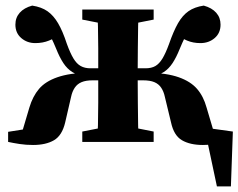

<svg xmlns="http://www.w3.org/2000/svg" viewBox="-20 -507 852 686"><path d="M766 0H691L690 -54L812 -37L805 159H755L713 -39ZM9 0V-36L155 -59L50 -5L85 -123Q97 -163 119.5 -189.5Q142 -216 185 -231Q228 -246 297 -248L284 -232Q257 -238 238.5 -249.5Q220 -261 206.5 -281.5Q193 -302 181 -332Q172 -354 161.5 -375.5Q151 -397 137 -418L195 -383Q177 -371 155 -362Q133 -353 106 -353Q77 -353 56 -371Q35 -389 35 -419Q35 -444 50.5 -461.5Q66 -479 95 -487Q128 -482 149.5 -467Q171 -452 187.5 -424Q204 -396 219 -350Q231 -317 242.5 -298Q254 -279 268.5 -271Q283 -263 303 -263H388V-220H311Q287 -220 271.5 -213.5Q256 -207 247 -193.5Q238 -180 234 -161L213 -70Q202 -23 173 -6Q144 11 98 11Q73 11 50 7.5Q27 4 9 0ZM794 0Q777 4 753.5 7.5Q730 11 705 11Q659 11 630 -6Q601 -23 591 -70L569 -161Q565 -180 556 -193.5Q547 -207 531.5 -213.5Q516 -220 491 -220H414V-263H500Q521 -263 535 -271Q549 -279 560.5 -298Q572 -317 584 -350Q600 -396 616 -424Q632 -452 653.5 -467Q675 -482 708 -487Q737 -479 752.5 -461.5Q768 -444 768 -419Q768 -389 747 -371Q726 -353 696 -353Q670 -353 648.5 -362Q627 -371 608 -383L666 -418Q652 -397 641.5 -375.5Q631 -354 622 -332Q610 -302 596.5 -281.5Q583 -261 565 -249.5Q547 -238 519 -232L506 -248Q576 -246 618.5 -231Q661 -216 684 -189.5Q707 -163 718 -123L753 -5L648 -59L794 -36ZM327 0Q329 -24 330 -61Q331 -98 331 -140Q331 -182 331 -218V-262Q331 -295 331 -335Q331 -375 330 -412.5Q329 -450 327 -473H476Q474 -450 473.5 -412.5Q473 -375 472.5 -335Q472 -295 472 -262V-218Q472 -182 472.5 -140Q473 -98 473.5 -61Q474 -24 476 0ZM274 0V-37L366 -55H438L529 -37V0ZM274 -437V-473H529V-437L438 -419H366Z"/></svg>

Font: Source Serif 4 36pt
Style: Bold
Weight: 700
Designer: Frank Grießhammer
Foundry: Adobe Systems Incorporated
Version: Version 4.004;hotconv 1.0.116;makeotfexe 2.5.65601